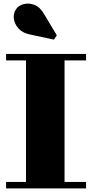

<svg xmlns="http://www.w3.org/2000/svg" viewBox="-20 -1051 514 1071"><path d="M145 -859Q105.5 -867.5 83.2 -892.2Q61 -917 57.2 -946.8Q53.5 -976.5 70 -1000.5Q83.5 -1020 111.5 -1027.8Q139.5 -1035.5 170.2 -1024.5Q201 -1013.5 222.5 -978L297 -854L281 -830ZM14 -36H125V-714H14V-750H460V-714H340V-36H460V0H14Z"/></svg>

Font: Bodoni* 06pt Fatface
Style: Regular
Weight: 900
Version: Version 2.3